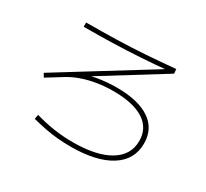

<svg xmlns="http://www.w3.org/2000/svg" viewBox="-149 -960 1299 1209"><g transform="rotate(30 500.0 -355.0)"><path d="M480 23Q433 23 388 19Q343 15 296 6Q249 -3 199 -16L205 -48Q279 -27 344.5 -17.5Q410 -8 478 -8Q651 -8 745 -64.5Q839 -121 839 -224Q839 -317 762.5 -366Q686 -415 541 -415Q481 -415 425.5 -406Q370 -397 322 -380.5Q274 -364 234 -340L119 -269L103 -295L787 -718L783 -700Q683 -690 586 -684Q489 -678 388.5 -675Q288 -672 176 -672V-703Q294 -703 399.5 -706Q505 -709 606.5 -716Q708 -723 814 -733L817 -701L296 -378L285 -397Q312 -409 343.5 -418Q375 -427 408.5 -433Q442 -439 477.5 -442Q513 -445 549 -445Q705 -445 789 -388.5Q873 -332 873 -225Q873 -106 770 -41.5Q667 23 480 23Z"/></g></svg>

Font: M PLUS 2 ExtraLight
Style: Regular
Weight: 250
Designer: Coji Morishita
Foundry: UNDERFOREST DESIGN
Version: Version 1.001